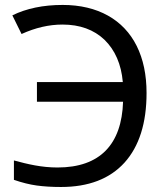

<svg xmlns="http://www.w3.org/2000/svg" viewBox="-20 -744 673 774"><path d="M231.9 -645C301.8 -645 358.4 -624.5 401.4 -583.5C443.8 -542 468.8 -485.4 475.1 -413.1H128.9V-334H476.1C470.7 -162.6 383.8 -68.8 211.9 -68.8C147.5 -68.8 92.3 -82 36.1 -97.2V-19C68.8 -7.8 99.6 0 128.4 3.9C156.7 7.8 189.5 9.8 226.1 9.8C336.9 9.8 422.4 -22.9 481.9 -88.4C541 -153.8 570.8 -247.6 570.8 -369.1C570.8 -442.4 557.6 -505.4 531.2 -558.6C478.5 -664.6 374 -724.1 232.9 -724.1C154.3 -724.1 86.4 -710 29.8 -682.1L66.9 -606.9C122.6 -632.3 177.7 -645 231.9 -645Z"/></svg>

Font: Noto Reveo Sans
Style: Regular
Weight: 400
Designer: Monotype Design team
Foundry: Monotype Imaging Inc.
Version: Version 1.04